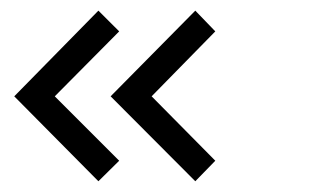

<svg xmlns="http://www.w3.org/2000/svg" viewBox="-20 -414 586 361"><path d="M384.8 -111.8 347.2 -73.2 188 -232.9 347.2 -394 384.8 -355 265.1 -232.9ZM204.1 -111.8 165 -73.2 6.8 -232.9 165 -394 204.1 -355 83 -232.9Z"/></svg>

Font: Anonymous Pro
Style: Regular
Weight: 400
Monospace: yes
Designer: Mark Simonson
Version: Version 1.003